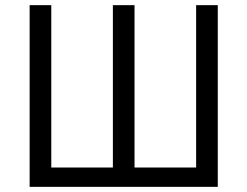

<svg xmlns="http://www.w3.org/2000/svg" viewBox="-20 -725 960 745"><path d="M95 0V-705H179V-75H418V-705H502V-75H741V-705H825V0Z"/></svg>

Font: Nunito Sans 7pt Condensed
Style: Regular
Weight: 400
Width: 3
Designer: Vernon Adams
Foundry: Vernon Adams
Version: Version 3.101;gftools[0.9.27]